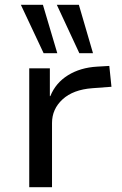

<svg xmlns="http://www.w3.org/2000/svg" viewBox="-20 -781 510 801"><path d="M102 0V-496H188V-380H190Q212 -435 263.5 -467Q315 -499 385 -503L436 -506L445 -419L365 -413Q285 -407 241 -366.5Q197 -326 197 -268V0ZM311 -559 217 -761H309L368 -559ZM162 -559 67 -761H159L219 -559Z"/></svg>

Font: Nunito Sans 7pt SemiExpanded
Style: Regular
Weight: 400
Width: 6
Designer: Vernon Adams
Foundry: Vernon Adams
Version: Version 3.101;gftools[0.9.27]